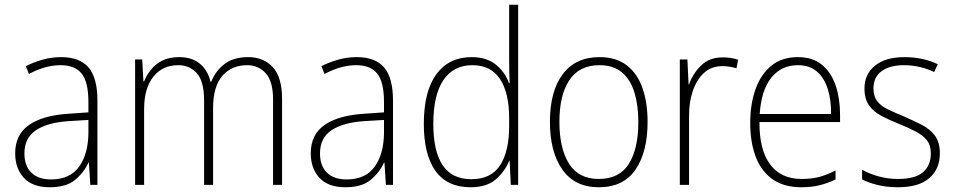

<svg xmlns="http://www.w3.org/2000/svg" viewBox="-20 -780 4027 810"><path d="M238 -539Q316 -539 353.5 -495.5Q391 -452 391 -355V0H361L355 -94H353Q334 -52 296.5 -21Q259 10 190 10Q117 10 80.5 -30Q44 -70 44 -133Q44 -212 102 -252.5Q160 -293 267 -300L353 -306V-349Q353 -434 324.5 -469.5Q296 -505 236 -505Q204 -505 171 -496Q138 -487 102 -468L89 -501Q123 -518 160.5 -528.5Q198 -539 238 -539ZM270 -269Q180 -263 131.5 -230.5Q83 -198 83 -133Q83 -80 112.5 -51.5Q142 -23 195 -23Q275 -23 313.5 -76.5Q352 -130 353 -219V-274Z M1027 -539Q1092 -539 1131 -496.5Q1170 -454 1170 -363V0H1132V-360Q1132 -437 1101 -471Q1070 -505 1023 -505Q957 -505 918 -460Q879 -415 879 -324V0H841V-356Q841 -437 810.5 -471Q780 -505 732 -505Q665 -505 626.5 -456Q588 -407 588 -319V0H550V-529H580L585 -437H588Q598 -462 616.5 -485.5Q635 -509 664 -524Q693 -539 736 -539Q790 -539 823.5 -511Q857 -483 868 -435H871Q890 -482 928 -510.5Q966 -539 1027 -539Z M1485 -539Q1563 -539 1600.5 -495.5Q1638 -452 1638 -355V0H1608L1602 -94H1600Q1581 -52 1543.5 -21Q1506 10 1437 10Q1364 10 1327.5 -30Q1291 -70 1291 -133Q1291 -212 1349 -252.5Q1407 -293 1514 -300L1600 -306V-349Q1600 -434 1571.5 -469.5Q1543 -505 1483 -505Q1451 -505 1418 -496Q1385 -487 1349 -468L1336 -501Q1370 -518 1407.5 -528.5Q1445 -539 1485 -539ZM1517 -269Q1427 -263 1378.5 -230.5Q1330 -198 1330 -133Q1330 -80 1359.5 -51.5Q1389 -23 1442 -23Q1522 -23 1560.5 -76.5Q1599 -130 1600 -219V-274Z M1965 10Q1867 10 1817.5 -58.5Q1768 -127 1768 -257Q1768 -395 1821 -467Q1874 -539 1970 -539Q2034 -539 2073 -506.5Q2112 -474 2127 -429H2130Q2128 -481 2128 -530V-760H2166V0H2135L2130 -102H2128Q2111 -58 2072.5 -24Q2034 10 1965 10ZM1969 -24Q2052 -24 2090 -83Q2128 -142 2128 -248V-281Q2128 -388 2089.5 -446.5Q2051 -505 1973 -505Q1893 -505 1850.5 -442Q1808 -379 1808 -257Q1808 -143 1847 -83.5Q1886 -24 1969 -24Z M2712 -265Q2712 -139 2661 -64.5Q2610 10 2506 10Q2405 10 2352.5 -64.5Q2300 -139 2300 -266Q2300 -395 2354 -467Q2408 -539 2509 -539Q2579 -539 2624 -504.5Q2669 -470 2690.5 -408.5Q2712 -347 2712 -265ZM2340 -266Q2340 -154 2380.5 -89.5Q2421 -25 2506 -25Q2593 -25 2633 -89Q2673 -153 2673 -265Q2673 -336 2656.5 -390Q2640 -444 2604 -474.5Q2568 -505 2509 -505Q2424 -505 2382 -442Q2340 -379 2340 -266Z M3029 -538Q3065 -538 3094 -528L3087 -492Q3073 -496 3058.5 -498.5Q3044 -501 3028 -501Q2981 -501 2950 -472.5Q2919 -444 2902.5 -395.5Q2886 -347 2887 -288V0H2848V-529H2880L2885 -424H2887Q2902 -468 2937 -503Q2972 -538 3029 -538Z M3346 -539Q3409 -539 3448 -506.5Q3487 -474 3505.5 -419Q3524 -364 3524 -297V-265H3184Q3183 -149 3228.5 -87Q3274 -25 3362 -25Q3402 -25 3434 -33Q3466 -41 3505 -61V-23Q3472 -7 3437.5 1.5Q3403 10 3361 10Q3287 10 3239 -24Q3191 -58 3168 -119Q3145 -180 3145 -262Q3145 -341 3167.5 -404Q3190 -467 3234.5 -503Q3279 -539 3346 -539ZM3346 -505Q3277 -505 3234.5 -453Q3192 -401 3185 -299H3486Q3487 -358 3472 -405Q3457 -452 3426 -478.5Q3395 -505 3346 -505Z M3945 -133Q3945 -67 3900.5 -28.5Q3856 10 3768 10Q3720 10 3681 0Q3642 -10 3617 -23V-64Q3649 -46 3688 -35.5Q3727 -25 3768 -25Q3841 -25 3874 -53.5Q3907 -82 3907 -133Q3907 -167 3890.5 -188Q3874 -209 3844.5 -224.5Q3815 -240 3776 -256Q3733 -273 3699.5 -290.5Q3666 -308 3646.5 -335Q3627 -362 3627 -407Q3627 -467 3671.5 -503Q3716 -539 3795 -539Q3836 -539 3872 -531Q3908 -523 3936 -509L3921 -476Q3896 -489 3862 -497Q3828 -505 3794 -505Q3734 -505 3699.5 -480Q3665 -455 3665 -407Q3665 -374 3680.5 -353.5Q3696 -333 3725 -319Q3754 -305 3793 -289Q3834 -271 3868.5 -253.5Q3903 -236 3924 -208Q3945 -180 3945 -133Z"/></svg>

Font: Noto Sans Gujarati UI SemiCondensed ExtraLight
Style: Regular
Weight: 200
Width: 4
Designer: Jelle Bosma - Monotype Design Team, Universal Thirst
Foundry: Monotype Imaging Inc.
Version: Version 2.106; ttfautohint (v1.8.4.7-5d5b)